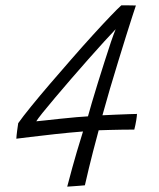

<svg xmlns="http://www.w3.org/2000/svg" viewBox="-20 -691 592 717"><path d="M481.5 -207Q465 -207 440.8 -206.8Q416.5 -206.5 391.8 -205.8Q367 -205 348.5 -204.5Q325 -117.5 312.2 -64Q299.5 -10.5 297 1Q290 1.5 276 2.8Q262 4 248.8 4.8Q235.5 5.5 231 6Q251 -70.5 266.8 -123.8Q282.5 -177 290 -200Q239 -196 186.2 -190.2Q133.5 -184.5 93.5 -179.5Q53.5 -174.5 41 -173Q41.5 -184 44 -202.8Q46.5 -221.5 48 -231Q64.5 -254.5 95.8 -293Q127 -331.5 166.2 -377.2Q205.5 -423 246.8 -470.2Q288 -517.5 325.8 -559Q363.5 -600.5 392 -630.2Q420.5 -660 433 -671Q441.5 -671 460.8 -671Q480 -671 487.5 -670.5Q484.5 -662 474.8 -632Q465 -602 451.2 -557.8Q437.5 -513.5 421.5 -461.8Q405.5 -410 390.2 -358Q375 -306 362.5 -260.5Q383.5 -261.5 412.2 -262.8Q441 -264 464.2 -264.8Q487.5 -265.5 491.5 -265.5Q491.5 -259 488.8 -241.8Q486 -224.5 481.5 -207ZM412 -582Q396 -565.5 369.2 -536Q342.5 -506.5 310.5 -470.5Q278.5 -434.5 246.2 -397Q214 -359.5 186 -326.5Q158 -293.5 139 -269.8Q120 -246 115.5 -238Q121.5 -238.5 146.8 -241.2Q172 -244 204.8 -247.5Q237.5 -251 266.5 -253.5Q295.5 -256 308.5 -256.5Q313 -273.5 322.8 -306.8Q332.5 -340 345.2 -380.8Q358 -421.5 370.8 -462Q383.5 -502.5 394.5 -534.8Q405.5 -567 412 -582Z"/></svg>

Font: Grandstander ExtraLight
Style: Italic
Weight: 200
Italic angle: -15°
Designer: Tyler Finck
Foundry: Etcetera Type Co
Version: Version 1.200; ttfautohint (v1.8.3)